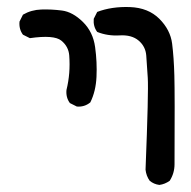

<svg xmlns="http://www.w3.org/2000/svg" viewBox="-20 -396 540 543"><path d="M430.7 127Q415 125 403.3 115.2Q393.6 101.6 391.6 84Q400.4 -137.7 397.9 -175.8Q395.5 -213.9 393.6 -239.3Q391.6 -264.6 372.1 -281.2Q352.5 -297.9 318.4 -295.9Q284.2 -293.9 254.9 -305.7Q243.2 -321.3 245.1 -342.8L254.9 -362.3Q295.9 -377.9 347.7 -376Q399.4 -374 430.7 -342.8Q461.9 -311.5 466.8 -272.5Q471.7 -233.4 473.1 -182.6Q474.6 -131.8 473.6 68.4Q473.6 93.8 460 115.2Q446.3 125 430.7 127ZM197.3 -94.7 177.7 -104.5Q166 -120.1 168 -141.6Q173.8 -165 175.8 -189.5Q177.7 -213.9 175.8 -239.3Q173.8 -264.6 153.3 -281.2Q132.8 -297.9 64.5 -288.1L44.9 -297.9Q33.2 -313.5 35.2 -335L44.9 -354.5Q68.4 -368.2 96.7 -369.1Q125 -370.1 155.3 -366.2Q185.5 -362.3 214.4 -334Q243.2 -305.7 249 -262.7Q254.9 -219.7 252.9 -178.7Q251 -137.7 235.4 -106.4Q218.8 -92.8 197.3 -94.7Z"/></svg>

Font: NaikaiFont
Style: Regular
Weight: 400
Version: Version 1.67